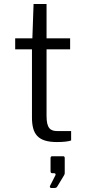

<svg xmlns="http://www.w3.org/2000/svg" viewBox="-20 -709 433 961"><path d="M331 -462V-517H213V-689H148L142 -517H56V-462H140V-122C140 -39 168 2 265 2C298 2 323 -1 336 -6V-53H267C233 -53 213 -66 213 -128V-462ZM236 232H249C259 232 263 231 267 224L302 166C302 164 304 161 304 158V82C304 76 301 73 296 73H241C236 73 233 76 233 83V147C233 155 235 158 243 158H251C258 158 261 164 256 171L230 222C228 226 231 232 236 232Z"/></svg>

Font: United Sans Light
Style: Regular
Weight: 300
Designer: Pablo Impallari, Rodrigo Fuenzalida (Modified by Dan O. Williams)
Version: Version 1.000;PS 001.000;hotconv 1.0.88;makeotf.lib2.5.64775